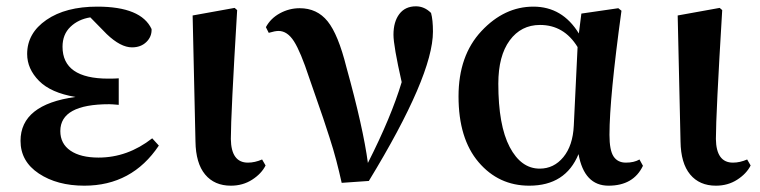

<svg xmlns="http://www.w3.org/2000/svg" viewBox="-20 -572 2408 608"><path d="M462 -134 483 -111Q398 16 247 16Q161 16 103 -22.5Q45 -61 45 -126Q45 -241 219 -265Q141 -278 103.5 -316Q66 -354 66 -401Q66 -467 127 -509Q188 -551 288 -551Q427 -551 460 -480Q461 -456 443.5 -439Q426 -422 398 -422Q362 -422 318 -464L266 -517Q228 -511 203 -487Q178 -463 178 -424Q178 -323 323 -323Q346 -323 356 -324V-240Q334 -242 326 -242Q171 -242 171 -157Q171 -117 203 -95Q235 -73 292 -73Q384 -73 462 -134Z M711 16Q659 16 629.5 -19.5Q600 -55 599 -124L590 -523L723 -547L731 -540Q711 -209 711 -132Q712 -57 765 -57Q787 -57 810 -67L821 -48Q808 -22 778.5 -3Q749 16 711 16Z M831 -468 822 -486Q837 -514 866.5 -530Q896 -546 929 -546Q984 -546 1017.5 -504.5Q1051 -463 1077 -359Q1130 -168 1145 -56Q1219 -202 1252 -312Q1226 -427 1226 -462Q1226 -503 1244.5 -527.5Q1263 -552 1297 -552Q1324 -552 1345 -531Q1351 -509 1351 -472Q1351 -332 1148 1L1062 7Q1054 -29 1045 -63.5Q1036 -98 1023.5 -136.5Q1011 -175 1003.5 -197.5Q996 -220 980 -265.5Q964 -311 959 -326Q932 -408 911 -441Q890 -474 862 -474Q851 -474 831 -468Z M1797 -174 1809 -423Q1766 -493 1690 -493Q1630 -493 1594 -444Q1558 -395 1558 -307Q1558 -175 1594 -106.5Q1630 -38 1689 -38Q1734 -38 1764 -74.5Q1794 -111 1797 -174ZM2005 -67 2016 -47Q1986 16 1907 16Q1830 16 1812 -84Q1771 16 1656 16Q1559 16 1495.5 -58.5Q1432 -133 1432 -267Q1432 -396 1504.5 -473.5Q1577 -551 1669 -551Q1761 -551 1813 -466L1821 -529L1938 -546L1948 -538Q1910 -262 1910 -145Q1910 -96 1923 -76.5Q1936 -57 1962 -57Q1988 -57 2005 -67Z M2247 16Q2195 16 2165.5 -19.5Q2136 -55 2135 -124L2126 -523L2259 -547L2267 -540Q2247 -209 2247 -132Q2248 -57 2301 -57Q2323 -57 2346 -67L2357 -48Q2344 -22 2314.5 -3Q2285 16 2247 16Z"/></svg>

Font: Swei Spring CJKtc
Style: Bold
Weight: 700
Version: Version 1.021